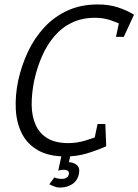

<svg xmlns="http://www.w3.org/2000/svg" viewBox="-20 -694 623 864"><path d="M408 -614Q350 -614 304.5 -592.5Q259 -571 225.5 -532Q192 -493 169.5 -442Q147 -391 134 -332H62Q77 -400 106 -461.5Q135 -523 179.5 -571Q224 -619 284 -646.5Q344 -674 421 -674Q470 -674 510 -661Q550 -648 583 -628L543 -576Q512 -591 479 -602.5Q446 -614 408 -614ZM288 -50Q326 -50 364 -61.5Q402 -73 440 -88L458 -36Q416 -17 370.5 -3.5Q325 10 276 10Q199 10 150.5 -18Q102 -46 78 -94Q54 -142 51 -203.5Q48 -265 62 -332H134Q122 -273 122.5 -222Q123 -171 140.5 -132Q158 -93 194 -71.5Q230 -50 288 -50ZM502 -528 523 -628H583L537 -528ZM419 -136H454L458 -36H398ZM266 70Q259 70 253 71Q247 72 242 74L258 0H298L290 36Q309 36 325 48Q341 60 335 90Q328 120 304.5 135Q281 150 249 150Q236 150 222.5 144.5Q209 139 202 135L225 104Q228 107 239 109Q250 111 257 111Q285 111 290 90Q293 70 266 70Z"/></svg>

Font: Epunda Slab Light
Style: Italic
Weight: 300
Italic angle: -12°
Designer: Simon Atzbach
Foundry: typofactur
Version: Version 1.102